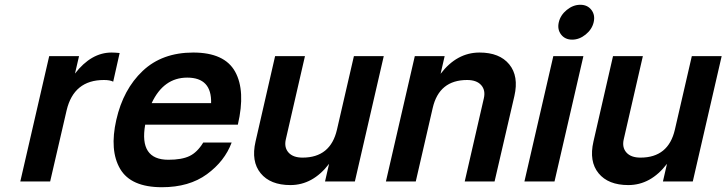

<svg xmlns="http://www.w3.org/2000/svg" viewBox="-20 -760 3042 804"><path d="M454 -418Q441 -425 415 -425Q289 -425 259 -298L190 0H65L186 -525H311L294 -452Q362 -540 447 -540Q461 -540 481 -538Z M764 -435Q665 -435 615 -328H864Q867 -435 764 -435ZM658 24Q528 24 483 -53Q438 -130 467 -258Q496 -386 577.5 -463Q659 -540 789 -540Q920 -540 964.5 -460Q1009 -380 976 -238H588Q562 -91 685 -91Q741 -91 773.5 -106.5Q806 -122 831 -163H950Q921 -85 846.5 -30.5Q772 24 658 24Z M1587 -525 1466 0H1341L1358 -74Q1290 15 1196 15Q1112 15 1071.5 -34.5Q1031 -84 1050 -167L1132 -525H1257L1177 -177Q1169 -143 1188 -121.5Q1207 -100 1247 -100Q1364 -100 1391 -217L1462 -525Z M1596 0 1717 -525H1842L1825 -451Q1893 -540 1988 -540Q2072 -540 2112.5 -490.5Q2153 -441 2134 -358L2051 0H1926L2006 -348Q2014 -382 1995 -403.5Q1976 -425 1936 -425Q1819 -425 1792 -308L1721 0Z M2329.5 -615.5Q2313 -637 2320 -667Q2327 -697 2353.5 -718.5Q2380 -740 2410 -740Q2440 -740 2456.5 -718.5Q2473 -697 2466 -667Q2459 -637 2432.5 -615.5Q2406 -594 2376 -594Q2346 -594 2329.5 -615.5ZM2176 0 2297 -525H2423L2302 0Z M3002 -525 2881 0H2756L2773 -74Q2705 15 2611 15Q2527 15 2486.5 -34.5Q2446 -84 2465 -167L2547 -525H2672L2592 -177Q2584 -143 2603 -121.5Q2622 -100 2662 -100Q2779 -100 2806 -217L2877 -525Z"/></svg>

Font: Miedinger
Style: Bold-Italic
Weight: 700
Italic angle: -13°
Version: Version 001.000